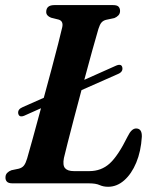

<svg xmlns="http://www.w3.org/2000/svg" viewBox="-20 -720 600 754"><path d="M51.5 -274.5Q49 -291 69.5 -299.5L152 -336Q168 -394 182.8 -450Q197.5 -506 208.8 -549.5Q220 -593 224.5 -613.5Q229.5 -637 210.5 -643L180.5 -650.5Q161.5 -658 161.5 -673Q161.5 -700 193.5 -700H424Q440 -700 445.8 -693.5Q451.5 -687 451.5 -677Q451.5 -666.5 444.8 -659.5Q438 -652.5 429 -649L396 -642Q385 -639 378.5 -631.5Q372 -624 366.5 -606.5Q357.5 -576 342.5 -522.2Q327.5 -468.5 311 -406.5L436.5 -462.5Q457.5 -471 460.5 -454.5Q463.5 -437.5 442.5 -429L300 -366Q284.5 -308 270.2 -253.8Q256 -199.5 245.5 -158.2Q235 -117 231 -99.5Q225.5 -71 235.5 -59.5Q245.5 -48 270.5 -48H330.5Q377.5 -48 410.5 -77.8Q443.5 -107.5 481.5 -184.5Q496.5 -215.5 514.5 -215.5Q538 -215.5 537 -183Q533.5 -125.5 515 -81.2Q496.5 -37 467.8 -11.8Q439 13.5 404.5 13.5Q386 13.5 371.2 6.8Q356.5 0 329 0H29.5Q13 0 7 -6.8Q1 -13.5 1.5 -23.5Q1.5 -34 8.2 -41Q15 -48 25 -51.5L53.5 -57.5Q67 -61 74 -70Q81 -79 86.5 -97.5Q94 -123 108.8 -176.8Q123.5 -230.5 141 -295L75 -265.5Q55 -257.5 51.5 -274.5Z"/></svg>

Font: Fraunces 72pt Soft SemiBold
Style: Italic
Weight: 600
Italic angle: -16°
Version: Version 1.000;[b76b70a41]